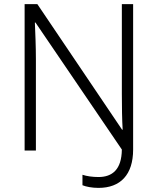

<svg xmlns="http://www.w3.org/2000/svg" viewBox="-20 -734 769 936"><path d="M460 182C567 182 629 118 629 -5V-714H574V-277C574 -217 575 -148 578 -102H575L162 -714H100V0H155V-445C155 -508 152 -576 150 -624H153L574 -5C573 93 527 129 460 129C431 129 403 125 382 118V169C399 176 428 182 460 182Z"/></svg>

Font: Noto Sans Ethiopic Light
Style: Regular
Weight: 300
Designer: Monotype Design Team
Foundry: Monotype Imaging Inc.
Version: Version 2.102